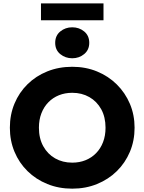

<svg xmlns="http://www.w3.org/2000/svg" viewBox="-20 -1115 865 1150"><path d="M412.6 15Q331.9 15 263.6 -12.8Q195.2 -40.5 144.9 -90Q94.5 -139.5 66.8 -206Q39.1 -272.5 39.1 -350Q39.1 -428 66.8 -494.5Q94.5 -561 144.9 -610.5Q195.2 -660 263.6 -687.5Q331.9 -715 412.6 -715Q493.2 -715 561.3 -687Q629.4 -659 679.8 -609Q730.2 -559 758.2 -492.8Q786.1 -426.5 786.1 -350Q786.1 -272.5 758.2 -206Q730.2 -139.5 679.8 -90Q629.4 -40.5 561.3 -12.8Q493.2 15 412.6 15ZM412.6 -140.8Q455.8 -140.8 492.2 -155.4Q528.6 -170.1 555.5 -197.6Q582.4 -225 597.2 -263.6Q612.1 -302.2 612.1 -350Q612.1 -413.8 586.2 -460.8Q560.2 -507.8 515.1 -533.5Q470 -559.2 412.6 -559.2Q369.5 -559.2 333.1 -544.6Q296.6 -529.9 269.8 -502.4Q242.9 -475 228 -436.4Q213.1 -397.9 213.1 -350Q213.1 -286.2 239.1 -239.2Q265 -192.2 310.1 -166.5Q355.2 -140.8 412.6 -140.8ZM412.6 -766Q371.6 -766 341.1 -790.8Q310.6 -815.6 310.6 -858.5Q310.6 -901.5 341 -926.5Q371.4 -951.5 412.6 -951.5Q454.2 -951.5 484.4 -926.5Q514.6 -901.5 514.6 -858.5Q514.6 -816.4 484.4 -791.2Q454.2 -766 412.6 -766ZM225.4 -993.8V-1094.8H599.9V-993.8Z"/></svg>

Font: Geologica Thin
Style: Regular
Weight: 100
Version: Version 1.010;gftools[0.9.28]